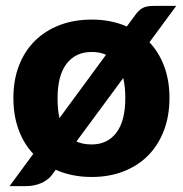

<svg xmlns="http://www.w3.org/2000/svg" viewBox="-20 -593 621 652"><path d="M487.5 -449.5Q520 -415 537.8 -367.2Q555.5 -319.5 555.5 -260.5Q555.5 -198.5 536.2 -148.8Q517 -99 482.2 -64.2Q447.5 -29.5 399 -10.8Q350.5 8 291.5 8Q224 8 169 -16.5L160.5 -4.5Q152 8 141.2 16.2Q130.5 24.5 118.2 29.5Q106 34.5 93.2 36.8Q80.5 39 68.5 39H12.5L93 -70.5Q60.5 -105 43 -153Q25.5 -201 25.5 -260.5Q25.5 -322 44.8 -371.2Q64 -420.5 99.2 -455Q134.5 -489.5 183.2 -508Q232 -526.5 291.5 -526.5Q357.5 -526.5 410.5 -503L433.5 -534Q441 -545 447.8 -552.5Q454.5 -560 462 -564.5Q469.5 -569 479.2 -571Q489 -573 502.5 -573H578.5ZM291.5 -102.5Q345 -102.5 375.2 -142.5Q405.5 -182.5 405.5 -259.5Q405.5 -298.5 398.5 -328L239.5 -112.5Q261 -102.5 291.5 -102.5ZM175.5 -259.5Q175.5 -219.5 182 -192L340 -407Q319.5 -416.5 291.5 -416.5Q236.5 -416.5 206 -376.5Q175.5 -336.5 175.5 -259.5Z"/></svg>

Font: Lato Black
Style: Regular
Weight: 900
Designer: Lukasz Dziedzic
Foundry: tyPoland Lukasz Dziedzic
Version: Version 2.007; 2014-02-27